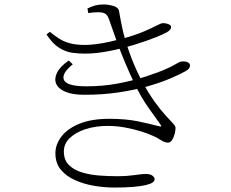

<svg xmlns="http://www.w3.org/2000/svg" viewBox="-20 -802 1040 863"><path d="M204 -659 189 -647Q217 -605 246 -587Q275 -569 304 -565Q333 -561 362 -561Q414 -561 473.5 -573Q533 -585 587.5 -602Q642 -619 680.5 -634.5Q719 -650 730 -657Q740 -663 744.5 -668.5Q749 -674 749 -680Q749 -687 743 -690.5Q737 -694 729 -696Q721 -698 713 -698Q704 -698 683.5 -687Q663 -676 625.5 -660Q588 -644 526 -627Q499 -620 469 -613.5Q439 -607 411.5 -603.5Q384 -600 364 -600Q323 -600 296 -607Q269 -614 248 -627Q227 -640 204 -659ZM307 -513 289 -530Q250 -503 236.5 -475.5Q223 -448 232.5 -425.5Q242 -403 274 -389.5Q306 -376 359 -376Q441 -376 512 -386.5Q583 -397 641.5 -413.5Q700 -430 743.5 -448.5Q787 -467 814 -482Q826 -489 830 -495Q834 -501 834 -508Q834 -514 830 -518Q826 -522 819 -524Q812 -526 802 -526Q793 -526 785.5 -522.5Q778 -519 766.5 -512Q755 -505 731 -494Q691 -476 633.5 -457.5Q576 -439 509 -426.5Q442 -414 370 -414Q280 -414 267.5 -442.5Q255 -471 307 -513ZM472 -268Q390 -268 336 -245.5Q282 -223 255.5 -187.5Q229 -152 229 -113Q229 -68 254 -38.5Q279 -9 319 8.5Q359 26 405 33.5Q451 41 493 41Q544 41 579 38Q614 35 635 30Q656 25 665.5 18.5Q675 12 675 4Q675 -5 665 -12.5Q655 -20 636 -20Q624 -20 611.5 -18.5Q599 -17 584.5 -15Q570 -13 551 -11.5Q532 -10 506 -10Q468 -10 426.5 -13Q385 -16 348.5 -27Q312 -38 289.5 -60.5Q267 -83 267 -121Q267 -156 293.5 -181.5Q320 -207 364.5 -221.5Q409 -236 463 -236Q505 -236 544.5 -228.5Q584 -221 615.5 -211Q647 -201 666 -192Q683 -185 694.5 -177.5Q706 -170 715.5 -165.5Q725 -161 735 -161Q746 -161 753.5 -172.5Q761 -184 765 -200Q769 -216 769 -227Q769 -235 757.5 -247.5Q746 -260 725 -282.5Q704 -305 676 -343.5Q648 -382 615 -443Q598 -476 584.5 -507.5Q571 -539 561.5 -566.5Q552 -594 545 -615Q538 -639 532.5 -662.5Q527 -686 523 -708.5Q519 -731 515 -752Q512 -769 489 -775.5Q466 -782 445 -782Q426 -782 410 -778Q394 -774 373 -764L377 -743Q388 -745 398.5 -746Q409 -747 422 -747Q445 -747 455 -739Q465 -731 470 -715Q488 -662 506 -613Q524 -564 542.5 -520Q561 -476 580 -436Q613 -365 649 -315.5Q685 -266 700 -244Q705 -237 704.5 -234.5Q704 -232 693 -235Q656 -245 601 -256.5Q546 -268 472 -268Z"/></svg>

Font: Noto Serif SC
Style: Regular
Weight: 200
Designer: Ryoko NISHIZUKA 西塚涼子 (kana & ideographs); Frank Grießhammer (Latin, Greek & Cyrillic); Wenlong ZHANG 张文龙 (bopomofo); San
Foundry: Adobe
Version: Version 2.001;hotconv 1.1.0;makeotfexe 2.6.0